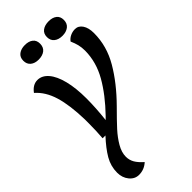

<svg xmlns="http://www.w3.org/2000/svg" viewBox="-331 -950 1200 1200"><g transform="rotate(-45 269.0 -350.5)"><path d="M538 -637Q538 -523 477.5 -419.5Q417 -316 316 -214Q251 -149 215.5 -110Q180 -71 156 -29.5Q132 12 132 50Q132 80 146.5 105Q161 130 192 157Q157 189 111 189Q74 189 48.5 158Q23 127 23 82Q23 25 52 -25Q81 -75 136 -134H111Q116 -194 116 -263V-295Q113 -424 88 -507Q63 -590 8 -638Q39 -680 80 -680Q120 -680 151 -644Q182 -608 199 -540.5Q216 -473 216 -382Q216 -298 205 -201L223 -219Q315 -314 367.5 -406Q420 -498 421 -598Q421 -628 415 -652Q409 -676 397 -703Q409 -720 429 -729.5Q449 -739 471 -739Q501 -739 519.5 -711.5Q538 -684 538 -637ZM103 -827Q103 -858 124.5 -874Q146 -890 179 -890Q213 -890 233 -874.5Q253 -859 253 -829Q253 -797 232 -780.5Q211 -764 176 -764Q143 -764 123 -780.5Q103 -797 103 -827ZM312 -827Q312 -858 333.5 -874Q355 -890 390 -890Q423 -890 443 -874.5Q463 -859 463 -829Q463 -797 441.5 -780.5Q420 -764 387 -764Q353 -764 332.5 -780.5Q312 -797 312 -827Z"/></g></svg>

Font: Sansita SW
Style: Italic
Weight: 400
Italic angle: -11°
Designer: Pablo Cosgaya
Foundry: Omnibus-Type
Version: Version 1.000